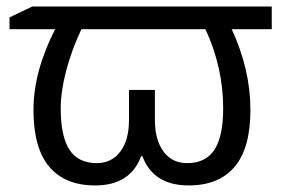

<svg xmlns="http://www.w3.org/2000/svg" viewBox="-20 -555 880 585"><path d="M410 -79H414Q447 10 555 10Q647 10 695 -47Q743 -104 743 -220Q743 -343 686 -466H808V-535H78L9 -502V-466H148Q82 -337 82 -220Q82 -104 130 -47Q178 10 270 10Q377 10 410 -79ZM660 -225Q660 -140 633.5 -99Q607 -58 550 -58Q504 -58 478 -93.5Q452 -129 452 -189V-281H373V-189Q373 -128 346.5 -93Q320 -58 275 -58Q218 -58 191.5 -99Q165 -140 165 -225Q165 -276 181.5 -339Q198 -402 228 -466H606Q660 -349 660 -225Z"/></svg>

Font: OpenSansMMV
Style: Regular
Weight: 400
Designer: Steve Matteson
Foundry: Ascender Corporation
Version: Version 4.000